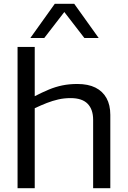

<svg xmlns="http://www.w3.org/2000/svg" viewBox="-20 -986 670 1006"><path d="M72 0V-740H162V-482Q201 -502 235.5 -516.5Q270 -531 306.5 -538.5Q343 -546 385 -546Q442 -546 480 -527Q518 -508 538 -472Q558 -436 558 -384V0H468V-358Q468 -413 439 -442.5Q410 -472 350 -472Q316 -472 285.5 -465Q255 -458 225.5 -446.5Q196 -435 162 -419V0ZM139 -787 267 -966H369L497 -787H422L317 -923L212 -787Z"/></svg>

Font: Georama SemiExpanded
Style: Regular
Weight: 400
Width: 6
Designer: Jean-Baptiste Levee
Foundry: Production Type
Version: Version 1.001